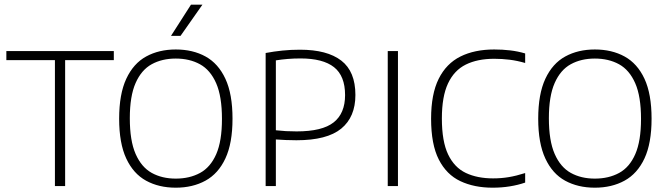

<svg xmlns="http://www.w3.org/2000/svg" viewBox="-20 -820 2944 846"><path d="M222 0V-555H8V-595H481.5V-555H267V0Z M754.5 7Q680 7 623.8 -23.8Q567.5 -54.5 536.2 -121.8Q505 -189 505 -297Q505 -405.5 536.5 -473Q568 -540.5 624.2 -571.2Q680.5 -602 754.5 -602Q829.5 -602 885.8 -571Q942 -540 973.2 -472.8Q1004.5 -405.5 1004.5 -297Q1004.5 -189 973.2 -122Q942 -55 885.5 -24Q829 7 754.5 7ZM754.5 -33Q815.5 -33 861.5 -58Q907.5 -83 932.8 -140.8Q958 -198.5 958 -296Q958 -395 932.5 -453.2Q907 -511.5 861.2 -536.8Q815.5 -562 754.5 -562Q694 -562 648.5 -537Q603 -512 577.5 -454.2Q552 -396.5 552 -299Q552 -200 577.5 -141.8Q603 -83.5 648.5 -58.2Q694 -33 754.5 -33ZM733.5 -662 821.5 -799.5H872L775.5 -662Z M1150.5 0V-586.5Q1188 -593.5 1224.5 -597.2Q1261 -601 1302 -601Q1421.5 -601 1483.8 -553Q1546 -505 1546 -401.5Q1546 -304.5 1483.5 -253.2Q1421 -202 1286 -202Q1262 -202 1239.5 -203Q1217 -204 1195.5 -205.5V0ZM1287 -241Q1400 -241 1450.2 -280.8Q1500.5 -320.5 1500.5 -401Q1500.5 -485.5 1451.8 -524Q1403 -562.5 1304 -562.5Q1273.5 -562.5 1247 -560.2Q1220.5 -558 1195.5 -554V-246Q1218 -243.5 1240 -242.2Q1262 -241 1287 -241Z M1688.5 0V-595H1733.5V0Z M2150.5 7Q2069.5 7 2008.5 -21.8Q1947.5 -50.5 1913.5 -117Q1879.5 -183.5 1879.5 -297Q1879.5 -405.5 1913 -472.8Q1946.5 -540 2008.8 -571Q2071 -602 2157.5 -602Q2194 -602 2228 -598Q2262 -594 2294 -584.5V-542.5Q2259.5 -552.5 2226 -556.8Q2192.5 -561 2157.5 -561Q2084 -561 2032.5 -535.5Q1981 -510 1954 -452.2Q1927 -394.5 1927 -298Q1927 -197 1954.5 -139.5Q1982 -82 2032.5 -58Q2083 -34 2152.5 -34Q2188.5 -34 2221.5 -39.5Q2254.5 -45 2294 -57.5V-15.5Q2262 -4.5 2226.2 1.2Q2190.5 7 2150.5 7Z M2601 7Q2526.5 7 2470.2 -23.8Q2414 -54.5 2382.8 -121.8Q2351.5 -189 2351.5 -297Q2351.5 -405.5 2383 -473Q2414.5 -540.5 2470.8 -571.2Q2527 -602 2601 -602Q2676 -602 2732.2 -571Q2788.5 -540 2819.8 -472.8Q2851 -405.5 2851 -297Q2851 -189 2819.8 -122Q2788.5 -55 2732 -24Q2675.5 7 2601 7ZM2601 -33Q2662 -33 2708 -58Q2754 -83 2779.2 -140.8Q2804.5 -198.5 2804.5 -296Q2804.5 -395 2779 -453.2Q2753.5 -511.5 2707.8 -536.8Q2662 -562 2601 -562Q2540.5 -562 2495 -537Q2449.5 -512 2424 -454.2Q2398.5 -396.5 2398.5 -299Q2398.5 -200 2424 -141.8Q2449.5 -83.5 2495 -58.2Q2540.5 -33 2601 -33Z"/></svg>

Font: Encode Sans SC ExtraLight
Style: Regular
Weight: 250
Designer: Multiple Designers
Foundry: Impallari Type
Version: Version 3.002